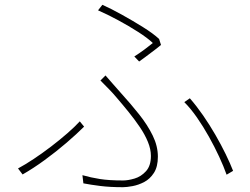

<svg xmlns="http://www.w3.org/2000/svg" viewBox="-20 -768 1040 799"><path d="M539 -533Q561 -547 582.5 -563Q604 -579 616 -589Q594 -610 555 -635Q516 -660 471.5 -684Q427 -708 388 -725L406 -748Q442 -732 487 -707Q532 -682 574.5 -655.5Q617 -629 642 -606L650 -581Q642 -574 631.5 -566Q621 -558 609 -549Q597 -540 584.5 -530.5Q572 -521 559 -512ZM323 -39Q358 -29 396 -23Q434 -17 492 -17Q513 -17 540 -25Q567 -33 587.5 -55.5Q608 -78 608 -119Q608 -147 595.5 -177.5Q583 -208 562 -239Q541 -270 516 -301Q491 -332 466 -361Q452 -378 433.5 -397Q415 -416 398 -433L419 -454Q433 -438 450.5 -418Q468 -398 484 -380Q524 -336 559 -292Q594 -248 615.5 -204Q637 -160 637 -116Q637 -74 620.5 -48.5Q604 -23 580 -10.5Q556 2 531.5 6.5Q507 11 492 11Q438 11 398 6Q358 1 327 -5ZM923 -41Q911 -75 892 -116Q873 -157 849.5 -199Q826 -241 800 -278.5Q774 -316 747 -343L770 -359Q798 -327 825 -288Q852 -249 876 -207.5Q900 -166 919 -127Q938 -88 950 -57ZM330 -241Q300 -211 257 -174Q214 -137 166 -102Q118 -67 74 -42L55 -67Q85 -83 121 -107Q157 -131 193 -158.5Q229 -186 260.5 -213.5Q292 -241 312 -263Z"/></svg>

Font: Shanggu Sans SC VF
Style: Regular
Weight: 250
Designer: GuiWonder
Version: Version 1.021